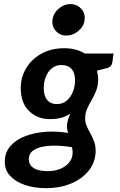

<svg xmlns="http://www.w3.org/2000/svg" viewBox="-20 -763 600 962"><path d="M210.1 179.7Q151.7 179.7 105.1 163.9Q58.4 148 31.2 118.6Q4 89.2 4 49Q4 0.3 32.9 -32Q61.7 -64.4 109.1 -81.9Q156.6 -99.4 212.2 -102.8Q267.8 -106.1 321 -97Q318.7 -104.3 317.1 -112.2Q315.5 -120.1 315.5 -129.3Q315.5 -143.7 319.7 -159.7Q323.8 -175.6 332.6 -193.7Q313.6 -180.7 288.9 -173.5Q264.3 -166.2 229.7 -166.2Q167.6 -166.2 125.8 -206.6Q84 -247 84 -321.6Q84 -375.8 111 -421.1Q138 -466.3 187 -493.8Q236 -521.4 303.1 -521.4Q331.8 -521.4 357.7 -514.6Q383.7 -507.8 404.9 -494.8H548.8L543.5 -454.4Q540.4 -428.7 518.4 -422.5L465.8 -409.2Q468.5 -399 470.1 -388Q471.8 -376.9 471.8 -364.9Q471.8 -332.4 461 -306.6Q450.2 -280.8 438.5 -260Q426.2 -240.1 416.5 -218Q406.7 -196 406.7 -168.3Q406.7 -149.3 414.5 -131.1Q422.2 -113 432.3 -96Q442.5 -77 450.8 -55.8Q459.2 -34.7 459.2 -8.2Q459.2 46.2 427.3 88.5Q395.4 130.9 339 155.3Q282.7 179.7 210.1 179.7ZM221 94.4Q255.7 94.4 283.5 82.4Q311.3 70.5 327.7 49.6Q344 28.8 344 1.6Q344 -1.6 343.4 -7.6Q342.7 -13.6 341.9 -19.4Q341 -25.2 340.2 -25.5Q292.1 -33.3 252.5 -33.2Q212.8 -33 183.9 -25.7Q155.1 -18.3 139.7 -3.6Q124.3 11.2 124.3 33.5Q124.3 52.9 134.7 66.6Q145.1 80.2 166.3 87.3Q187.5 94.4 221 94.4ZM265.7 -241.5Q294 -241.5 314.4 -259Q334.7 -276.5 345.4 -303.6Q356 -330.7 356 -360.2Q356 -397.3 338.7 -417.3Q321.3 -437.2 288.6 -437.2Q259.3 -437.2 239.6 -421Q219.9 -404.7 209.6 -378.4Q199.2 -352 199.2 -321Q199.2 -282.8 216.4 -262.2Q233.5 -241.5 265.7 -241.5ZM312.6 -584.8Q280.3 -584.8 259.7 -608Q239.2 -631.3 242.8 -663.2Q246.9 -696 273.6 -719.3Q300.3 -742.5 332 -742.5Q365.4 -742.5 386.7 -719.3Q408.1 -696 403.9 -663.2Q400.4 -631.3 372.9 -608Q345.4 -584.8 312.6 -584.8Z"/></svg>

Font: Aleo
Style: Italic
Weight: 400
Italic angle: -7°
Designer: Alessio Laiso
Foundry: Alessio Laiso
Version: Version 2.001;gftools[0.9.29]